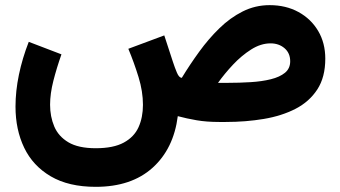

<svg xmlns="http://www.w3.org/2000/svg" viewBox="-20 -472 1317 743"><path d="M350.6 251Q245.6 251 176.5 210.4Q107.4 169.9 73.7 99.9Q40 29.8 40 -59.6Q40 -119.1 53.2 -182.9Q66.4 -246.6 91.3 -310.1L217.8 -261.7Q199.2 -209 186.5 -159.2Q173.8 -109.4 173.8 -66.9Q173.8 -21 189.9 17.3Q206.1 55.7 244.6 78.6Q283.2 101.6 350.6 101.6Q418.9 101.6 459 79.8Q499 58.1 516.1 20.3Q533.2 -17.6 533.2 -66.4Q533.2 -118.2 516.1 -173.8Q499 -229.5 476.6 -283.2L615.7 -335L648.9 -233.4Q656.2 -210.9 664.6 -190.9Q672.9 -170.9 683.6 -170.9Q714.8 -222.2 751 -272Q787.1 -321.8 828.9 -362.5Q870.6 -403.3 919.2 -427.7Q967.8 -452.1 1023.4 -452.1Q1086.4 -452.1 1135 -425.5Q1183.6 -398.9 1211.2 -352.3Q1238.8 -305.7 1238.8 -245.1Q1238.8 -173.3 1208 -126Q1177.2 -78.6 1123.8 -51Q1070.3 -23.4 1000.7 -11.7Q931.2 0 853.5 0H828.1Q779.3 0 741 -6.6Q702.6 -13.2 668 -22.5Q651.9 104 570.1 177.5Q488.3 251 350.6 251ZM1026.9 -304.2Q989.3 -304.2 951.9 -280.5Q914.6 -256.8 881.6 -221.7Q848.6 -186.5 823.7 -151.4H861.3Q906.7 -151.4 950 -154.1Q993.2 -156.7 1027.8 -165.3Q1062.5 -173.8 1082.8 -190.4Q1103 -207 1103 -234.9Q1103 -266.6 1081.1 -285.4Q1059.1 -304.2 1026.9 -304.2Z"/></svg>

Font: Vazirmatn RD UI FD Black
Style: Regular
Weight: 900
Designer: Saber Rastikerdar
Foundry: Saber Rastikerdar
Version: Version 33.003